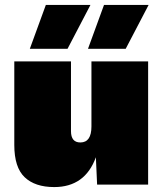

<svg xmlns="http://www.w3.org/2000/svg" viewBox="-20 -749 660 779"><path d="M200 10Q122 10 80 -30Q38 -70 38 -161V-500H268V-217Q268 -171 306 -171Q351 -171 351 -236V-500H581V0H374L369 -111Q325 10 200 10ZM337 -551 402 -729H583L490 -551ZM101 -551 166 -729H347L254 -551Z"/></svg>

Font: Prodigy Sans Black
Style: Regular
Weight: 900
Designer: Wei Huang
Foundry: Wei Huang
Version: Version 1.003; ttfautohint (v1.8.3)